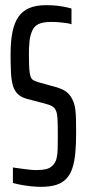

<svg xmlns="http://www.w3.org/2000/svg" viewBox="-20 -716 335 744"><path d="M139 8Q122 8 102 6Q82 4 63 0.5Q44 -3 30 -7V-67Q46 -65 62.5 -62.5Q79 -60 94 -58.5Q109 -57 120 -57Q144 -57 160 -61Q176 -65 187 -78Q196 -88 199.5 -103.5Q203 -119 203.5 -140Q204 -161 204 -186Q204 -228 203 -252Q202 -276 196.5 -288Q191 -300 180 -305.5Q169 -311 149 -316L84 -333Q62 -339 49 -351.5Q36 -364 30 -384.5Q24 -405 22.5 -435Q21 -465 21 -506Q21 -557 28.5 -593Q36 -629 52 -651.5Q68 -674 94 -685Q120 -696 159 -696Q185 -696 204 -693.5Q223 -691 237 -688Q251 -685 257 -683V-622Q249 -625 238 -626.5Q227 -628 212.5 -629.5Q198 -631 178 -631Q146 -631 129 -622.5Q112 -614 105 -597Q97 -580 94.5 -557Q92 -534 92 -505Q92 -456 95 -435Q98 -414 105.5 -408Q113 -402 130 -397L195 -379Q210 -375 223.5 -368.5Q237 -362 247.5 -350.5Q258 -339 266 -318Q270 -307 272 -291Q274 -275 274.5 -253Q275 -231 275 -201Q275 -158 272 -124.5Q269 -91 261 -66Q253 -41 238 -24.5Q223 -8 199 0Q175 8 139 8Z"/></svg>

Font: Saira UltraCondensed Medium
Style: Regular
Weight: 500
Width: 1
Designer: Hector Gatti with collaboration of the Omnibus-Type team
Foundry: Omnibus-Type
Version: Version 1.101